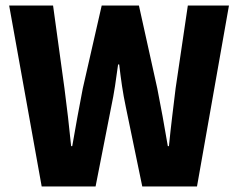

<svg xmlns="http://www.w3.org/2000/svg" viewBox="-20 -671 856 691"><path d="M130 0H324L380 -285C391 -336 398 -387 405 -439H409C415 -387 422 -336 433 -285L492 0H689L804 -651H656L612 -353C604 -286 595 -217 588 -145H584C572 -217 559 -287 546 -353L480 -651H346L278 -353C265 -285 252 -216 240 -145H236C229 -216 221 -284 212 -353L171 -651H13Z"/></svg>

Font: Source Sans Pro
Style: Bold
Weight: 700
Designer: Paul D. Hunt
Foundry: Adobe Systems Incorporated
Version: Version 3.006;hotconv 1.0.111;makeotfexe 2.5.65597